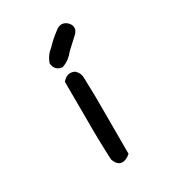

<svg xmlns="http://www.w3.org/2000/svg" viewBox="-178 -818 855 941"><g transform="rotate(-30 250.0 -347.5)"><path d="M281.7 -700.7Q315.9 -729 347.7 -701.7V-701.2Q362.3 -687 362.8 -670.9Q363.3 -654.8 349.1 -639.6L348.6 -639.2Q317.9 -610.4 285.6 -581.1Q257.8 -544.9 217.8 -530.8L216.3 -530.3H215.3Q195.3 -532.2 183.6 -544.2Q171.9 -556.2 169.9 -576.7V-577.6L170.4 -579.1Q183.6 -617.7 216.8 -643.1Q247.1 -675.3 281.7 -700.7ZM203.6 -476.6Q230 -495.1 258.8 -480L259.3 -479.5L259.8 -479Q270.5 -469.2 275.6 -456.8Q280.8 -444.3 280.3 -429.7Q284.2 -326.2 283.2 -221.7V-3.9V-1L281.2 0.5Q274.9 5.9 269 9.8H268.6Q260.3 14.6 252.9 17.1Q232.9 23.9 218.3 14.4Q203.6 4.9 195.8 -18.6L195.3 -19.5V-20Q189.5 -135.7 190.4 -249Q190.4 -354.5 189.5 -460.9V-463.4L191.4 -464.8Q197.3 -471.2 203.1 -476.1Z"/></g></svg>

Font: NaikaiFont
Style: SemiBold
Weight: 600
Version: Version 1.89